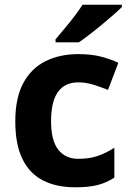

<svg xmlns="http://www.w3.org/2000/svg" viewBox="-20 -786 554 816"><path d="M300 10Q219 10 162 -19.5Q105 -49 75 -111Q45 -173 45 -270Q45 -370 79 -433Q113 -496 173.5 -526Q234 -556 313 -556Q369 -556 410.5 -545Q452 -534 483 -519L439 -404Q404 -418 373.5 -427Q343 -436 313 -436Q197 -436 197 -271Q197 -189 227.5 -150Q258 -111 313 -111Q360 -111 396 -123.5Q432 -136 466 -158V-31Q432 -9 394.5 0.5Q357 10 300 10ZM498 -756Q484 -742 461 -722Q438 -702 411.5 -680Q385 -658 359.5 -638.5Q334 -619 315 -606H216V-619Q232 -638 253.5 -663.5Q275 -689 296 -716.5Q317 -744 331 -766H498Z"/></svg>

Font: Noto Sans Bassa Vah
Style: Regular
Weight: 400
Designer: Monotype Design Team
Foundry: Monotype Imaging Inc.
Version: Version 2.002